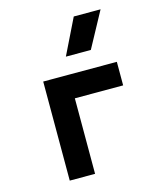

<svg xmlns="http://www.w3.org/2000/svg" viewBox="-117 -882 821 969"><g transform="rotate(-15 293.0 -397.5)"><path d="M126.5 0V-517.6H258.8V0ZM156.7 -394.5V-517.6H511.2V-394.5ZM269.5 -609.4 360.4 -794.9H500.5L399.9 -609.4Z"/></g></svg>

Font: Cascadia Code PL
Style: Regular
Weight: 400
Monospace: yes
Designer: Aaron Bell
Foundry: Saja Typeworks
Version: Version 2102.003